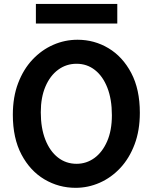

<svg xmlns="http://www.w3.org/2000/svg" viewBox="-20 -923 772 956"><path d="M537.1 -349.1Q537.1 -428.7 514.6 -486.1Q492.2 -543.5 452.6 -574.5Q413.1 -605.5 361.3 -605.5Q310.1 -605.5 269.8 -575.9Q229.5 -546.4 206.3 -492.2Q183.1 -438 183.1 -363.8Q183.1 -285.2 205.8 -227.5Q228.5 -169.9 268.6 -138.7Q308.6 -107.4 361.3 -107.4Q410.2 -107.4 450 -136.2Q489.7 -165 513.4 -219.2Q537.1 -273.4 537.1 -349.1ZM676.3 -361.3Q676.3 -273.4 650.1 -204.1Q624 -134.8 579.1 -86.7Q534.2 -38.6 476.6 -13.2Q418.9 12.2 356.4 12.2Q272.5 12.2 201.2 -30Q129.9 -72.3 86.9 -153.6Q43.9 -234.9 43.9 -351.6Q43.9 -439.5 70.1 -508.5Q96.2 -577.6 141.6 -626Q187 -674.3 244.9 -699.7Q302.7 -725.1 366.2 -725.1Q449.7 -725.1 520.3 -682.9Q590.8 -640.6 633.5 -559.6Q676.3 -478.5 676.3 -361.3ZM158.7 -805.7V-903.3H564V-805.7Z"/></svg>

Font: Andika
Style: Bold
Weight: 700
Designer: Victor Gaultney, Annie Olsen, Julie Remington, Don Collingsworth, Eric Hays, Becca Hirsbrunner
Foundry: SIL International
Version: Version 6.101